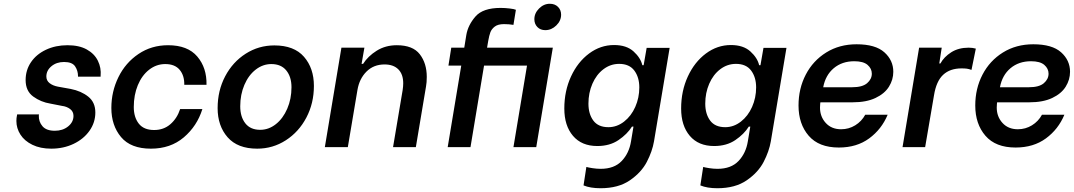

<svg xmlns="http://www.w3.org/2000/svg" viewBox="-20 -781 5699 1019"><path d="M67 -139Q67 -155 70 -168L71 -174H187L186 -168Q185 -135 205.5 -111Q226 -87 271 -87Q313 -87 341.5 -110Q370 -133 370 -166Q370 -189 352 -202.5Q334 -216 309 -219L248 -231Q197 -239 156.5 -268.5Q116 -298 116 -356Q116 -409 144.5 -451Q173 -493 224 -517Q275 -541 338 -541Q400 -541 440.5 -518.5Q481 -496 499.5 -458.5Q518 -421 514 -378V-374H394V-377Q394 -406 378.5 -429Q363 -452 320 -452Q280 -452 253 -429.5Q226 -407 226 -375Q226 -353 243.5 -339.5Q261 -326 288 -321L355 -309Q411 -298 448.5 -268Q486 -238 486 -184Q486 -131 455 -87Q424 -43 370.5 -17.5Q317 8 252 8Q194 8 152 -12.5Q110 -33 88.5 -66.5Q67 -100 67 -139Z M571 -208Q571 -295 608.5 -371.5Q646 -448 715 -494.5Q784 -541 872 -541Q976 -541 1027 -481Q1078 -421 1076 -331H958Q959 -380 933.5 -410.5Q908 -441 857 -441Q810 -441 771.5 -411Q733 -381 711.5 -329Q690 -277 690 -213Q690 -159 716.5 -125Q743 -91 798 -91Q849 -91 884.5 -122Q920 -153 936 -202H1054Q1026 -112 955.5 -52Q885 8 781 8Q674 8 622.5 -53.5Q571 -115 571 -208Z M1135 -207Q1135 -300 1175 -376Q1215 -452 1284 -496Q1353 -540 1436 -540Q1541 -540 1593.5 -479.5Q1646 -419 1646 -325Q1646 -233 1606 -157Q1566 -81 1497 -36.5Q1428 8 1345 8Q1241 8 1188 -52.5Q1135 -113 1135 -207ZM1527 -318Q1527 -373 1499.5 -407Q1472 -441 1420 -441Q1375 -441 1337 -411.5Q1299 -382 1277 -330.5Q1255 -279 1255 -217Q1255 -161 1282 -126.5Q1309 -92 1361 -92Q1406 -92 1444 -122Q1482 -152 1504.5 -204Q1527 -256 1527 -318Z M1792 -528H1914L1899 -442H1907Q1933 -483 1979.5 -512Q2026 -541 2086 -541Q2171 -541 2208 -493Q2245 -445 2245 -373Q2245 -343 2241 -322L2187 0H2066L2117 -303Q2120 -323 2120 -339Q2120 -387 2094 -413Q2068 -439 2021 -439Q1963 -439 1925 -401Q1887 -363 1877 -303L1826 0H1704Z M2958 -703Q2958 -671 2932.5 -646Q2907 -621 2874 -621Q2848 -621 2832 -637.5Q2816 -654 2816 -679Q2816 -711 2841 -736Q2866 -761 2898 -761Q2925 -761 2941.5 -744.5Q2958 -728 2958 -703ZM2826 0H2705L2777 -433H2549L2477 0H2356L2428 -433H2360L2375 -528H2444L2455 -596Q2464 -648 2503.5 -693.5Q2543 -739 2637 -739Q2660 -739 2685 -736Q2710 -733 2718 -729L2705 -649Q2681 -653 2655 -653Q2623 -653 2606 -640Q2589 -627 2582.5 -609.5Q2576 -592 2571 -563L2565 -528H2914Z M3077 203 3092 105Q3102 108 3124.5 111.5Q3147 115 3168 115Q3240 115 3279.5 73.5Q3319 32 3329 -31L3342 -109H3334Q3309 -69 3262.5 -37.5Q3216 -6 3150 -6Q3067 -6 3021 -60Q2975 -114 2975 -205Q2975 -298 3010.5 -375Q3046 -452 3106.5 -497Q3167 -542 3239 -542Q3305 -542 3342.5 -508Q3380 -474 3389 -435H3396L3412 -527H3534L3451 -31Q3442 22 3413 78Q3384 134 3323 176Q3262 218 3167 218Q3113 218 3077 203ZM3373 -317Q3373 -371 3346.5 -406.5Q3320 -442 3266 -442Q3220 -442 3182.5 -413.5Q3145 -385 3124 -336.5Q3103 -288 3103 -231Q3103 -176 3129 -141Q3155 -106 3209 -106Q3254 -106 3292 -135.5Q3330 -165 3351.5 -213.5Q3373 -262 3373 -317Z M3697 203 3712 105Q3722 108 3744.5 111.5Q3767 115 3788 115Q3860 115 3899.5 73.5Q3939 32 3949 -31L3962 -109H3954Q3929 -69 3882.5 -37.5Q3836 -6 3770 -6Q3687 -6 3641 -60Q3595 -114 3595 -205Q3595 -298 3630.5 -375Q3666 -452 3726.5 -497Q3787 -542 3859 -542Q3925 -542 3962.5 -508Q4000 -474 4009 -435H4016L4032 -527H4154L4071 -31Q4062 22 4033 78Q4004 134 3943 176Q3882 218 3787 218Q3733 218 3697 203ZM3993 -317Q3993 -371 3966.5 -406.5Q3940 -442 3886 -442Q3840 -442 3802.5 -413.5Q3765 -385 3744 -336.5Q3723 -288 3723 -231Q3723 -176 3749 -141Q3775 -106 3829 -106Q3874 -106 3912 -135.5Q3950 -165 3971.5 -213.5Q3993 -262 3993 -317Z M4218 -221Q4218 -311 4256.5 -385Q4295 -459 4365 -502.5Q4435 -546 4526 -546Q4626 -546 4673.5 -503.5Q4721 -461 4721 -400Q4721 -358 4698 -321Q4675 -284 4626.5 -261Q4578 -238 4505 -238H4334L4333 -230Q4332 -223 4332 -210Q4332 -162 4362.5 -128.5Q4393 -95 4444 -95Q4485 -95 4519 -116Q4553 -137 4572 -172H4691Q4659 -95 4593 -46.5Q4527 2 4432 2Q4326 2 4272 -60.5Q4218 -123 4218 -221ZM4503 -318Q4557 -318 4582 -339.5Q4607 -361 4607 -390Q4607 -417 4584.5 -436.5Q4562 -456 4514 -456Q4449 -456 4405 -419Q4361 -382 4349 -318Z M4858 -528H4978L4965 -444H4971Q4990 -479 5028.5 -503.5Q5067 -528 5121 -528Q5141 -528 5159 -523L5136 -410Q5122 -415 5111.5 -416.5Q5101 -418 5083 -418Q5022 -418 4985.5 -384Q4949 -350 4937 -275L4890 0H4770Z M5156 -221Q5156 -311 5194.5 -385Q5233 -459 5303 -502.5Q5373 -546 5464 -546Q5564 -546 5611.5 -503.5Q5659 -461 5659 -400Q5659 -358 5636 -321Q5613 -284 5564.5 -261Q5516 -238 5443 -238H5272L5271 -230Q5270 -223 5270 -210Q5270 -162 5300.5 -128.5Q5331 -95 5382 -95Q5423 -95 5457 -116Q5491 -137 5510 -172H5629Q5597 -95 5531 -46.5Q5465 2 5370 2Q5264 2 5210 -60.5Q5156 -123 5156 -221ZM5441 -318Q5495 -318 5520 -339.5Q5545 -361 5545 -390Q5545 -417 5522.5 -436.5Q5500 -456 5452 -456Q5387 -456 5343 -419Q5299 -382 5287 -318Z"/></svg>

Font: Be Vietnam SemiBold
Style: Italic
Weight: 600
Italic angle: -9.556°
Designer: Gabriel Lam
Foundry: TypeRant
Version: Version 3.000